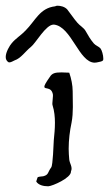

<svg xmlns="http://www.w3.org/2000/svg" viewBox="-117 -643 381 671"><path d="M125 -389C115 -389 106 -390 98 -390C75 -390 65 -387 57 -374C43 -354 38 -345 38 -340C38 -329 63 -342 68 -312V-307C68 -299 66 -290 66 -282C66 -279 66 -276 67 -274C73 -255 75 -234 75 -214C75 -193 73 -173 71 -153C70 -138 68 -66 62 -58C49 -41 54 -32 34 -27C28 -26 14 -26 14 -22C12 -16 9 -8 10 -8C18 4 35 8 51 8H52C67 7 131 -21 131 -43V-44C138 -59 126 -72 125 -86C124 -98 123 -110 123 -123C123 -154 127 -186 133 -214C140 -250 137 -287 137 -324C137 -345 132 -369 125 -389ZM84 -623C79 -623 78 -622 76 -621C22 -615 7 -571 -28 -536C-43 -520 -62 -509 -76 -492C-83 -484 -97 -461 -97 -444C-97 -436 -94 -430 -88 -426C-87 -425 -85 -425 -84 -425C-78 -425 -71 -430 -66 -432C-44 -439 -28 -464 -9 -479C8 -492 43 -557 70 -557H72C133 -550 159 -424 214 -424C218 -424 223 -425 227 -426C231 -427 240 -428 243 -432C244 -433 244 -436 244 -439C244 -450 239 -468 234 -474C229 -480 217 -484 211 -491C199 -505 191 -519 182 -535C176 -546 161 -554 153 -564C140 -579 130 -595 118 -610C109 -620 94 -623 84 -623Z"/></svg>

Font: Ancial
Style: Regular
Weight: 400
Designer: Daytona Mess (Anne-Dauphine Borione)
Foundry: Daytona Mess (Anne-Dauphine Borione)
Version: Version 1.000;Glyphs 3.2 (3192)